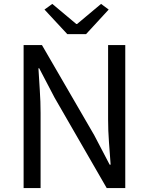

<svg xmlns="http://www.w3.org/2000/svg" viewBox="-20 -964 763 984"><path d="M101 0V-733H195L463 -271L542 -120H547Q543 -175 538.5 -235Q534 -295 534 -352V-733H622V0H527L260 -463L181 -614H177Q180 -559 184 -501Q188 -443 188 -385V0ZM325 -789 208 -915 248 -944 371 -841H375L498 -944L537 -915L421 -789Z"/></svg>

Font: Chocolate Classical Sans
Style: Regular
Weight: 400
Designer: 田海東、宇文滿月
Foundry: Moonlit Owen
Version: Version 1.001